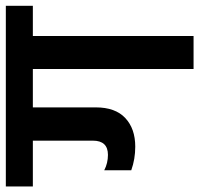

<svg xmlns="http://www.w3.org/2000/svg" viewBox="-60 -668 700 675"><g transform="rotate(-90 290.5 -330.0)"><path d="M-27 -660H608V-565H502V0H386V-565H251V-344Q251 -275 213.5 -240Q176 -205 113 -205Q69 -205 30 -219V-314Q55 -301 84 -301Q134 -301 134 -354V-565H-27Z"/></g></svg>

Font: Hind SemiBold
Style: Regular
Weight: 600
Designer: Manushi Parikh, Satya Rajpurohit
Foundry: Indian Type Foundry
Version: Version 2.001;PS 1.0;hotconv 1.0.79;makeotf.lib2.5.61930; tt